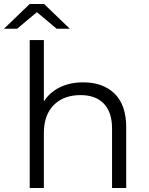

<svg xmlns="http://www.w3.org/2000/svg" viewBox="-50 -943 747 963"><path d="M583 -305V0H512V-298Q512 -380 471 -423Q430 -466 354 -466Q269 -466 219.5 -416Q170 -366 170 -276V0H99V-742H170V-434Q199 -480 250 -505Q301 -530 367 -530Q467 -530 525 -473Q583 -416 583 -305ZM234 -799 135 -882 36 -799H-30L99 -923H171L300 -799Z"/></svg>

Font: CMG Sans
Style: Regular
Weight: 400
Designer: Julieta Ulanovsky
Foundry: Julieta Ulanovsky
Version: Version 7.200